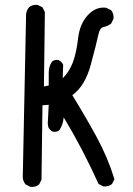

<svg xmlns="http://www.w3.org/2000/svg" viewBox="-20 -764 540 779"><path d="M103.5 -5.9 84 -15.6Q74.2 -27.3 72.3 -43L85.9 -707Q87.9 -722.7 97.7 -734.4Q111.3 -746.1 132.8 -744.1L152.3 -734.4L162.1 -714.8L158.2 -413.1L177.7 -417Q177.7 -442.4 177.7 -468.8Q177.7 -495.1 191.4 -514.6Q201.2 -522.5 216.8 -520.5Q230.5 -514.6 236.3 -501L234.4 -446.3Q261.7 -473.6 275.9 -511.7Q290 -549.8 296.9 -608.9Q303.7 -668 336.9 -703.1Q370.1 -738.3 411.1 -732.4L430.7 -722.7Q442.4 -709 440.4 -687.5L430.7 -668Q415 -657.2 399.9 -654.3Q384.8 -651.4 378.4 -620.6Q372.1 -589.8 348.6 -502.4Q325.2 -415 273.4 -377.9Q325.2 -293.9 371.1 -210Q417 -126 444.3 -37.1L434.6 -17.6Q420.9 -5.9 399.4 -7.8L379.9 -17.6Q348.6 -86.9 313 -155.3Q277.3 -223.6 238.3 -288.1Q236.3 -258.8 220.7 -235.4Q210.9 -227.5 195.3 -229.5Q181.6 -235.4 175.8 -249L173.8 -262.7L177.7 -338.9L152.3 -336.9L148.4 -35.2L138.7 -15.6Q125 -3.9 103.5 -5.9Z"/></svg>

Font: JasonHandwriting1
Style: Regular
Weight: 400
Version: Version 1.48.20